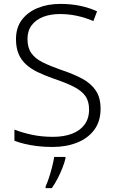

<svg xmlns="http://www.w3.org/2000/svg" viewBox="-20 -744 586 985"><path d="M496 -186Q496 -122 464 -78.5Q432 -35 376 -12.5Q320 10 249 10Q206 10 170.5 5.5Q135 1 106 -6Q77 -13 54 -22V-79Q92 -64 142.5 -53Q193 -42 252 -42Q307 -42 348.5 -57.5Q390 -73 413.5 -104.5Q437 -136 437 -182Q437 -225 417.5 -252Q398 -279 357.5 -299.5Q317 -320 254 -341Q209 -357 173.5 -374Q138 -391 113 -414Q88 -437 75 -468.5Q62 -500 62 -543Q62 -602 92 -642Q122 -682 173.5 -703Q225 -724 290 -724Q343 -724 389.5 -714.5Q436 -705 478 -686L459 -636Q417 -654 374 -663Q331 -672 288 -672Q239 -672 201.5 -657.5Q164 -643 142.5 -614.5Q121 -586 121 -544Q121 -499 141 -471Q161 -443 199.5 -424Q238 -405 292 -386Q356 -365 401.5 -340.5Q447 -316 471.5 -279.5Q496 -243 496 -186ZM316 68Q311 90 300.5 117Q290 144 276 171Q262 198 246 221H214V212Q222 196 231 168.5Q240 141 247.5 111.5Q255 82 258 61H316Z"/></svg>

Font: Noto Sans Devanagari Light
Style: Regular
Weight: 300
Version: Version 2.003